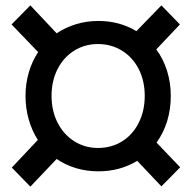

<svg xmlns="http://www.w3.org/2000/svg" viewBox="-20 -691 691 715"><path d="M24 -67 121 -170Q99 -204 87 -246Q75 -288 75 -334Q75 -379 87 -420.5Q99 -462 122 -497L23 -600L93 -671L191 -567Q224 -589 263.5 -601Q303 -613 346 -613Q425 -613 488 -575L581 -671L650 -600L562 -507Q588 -472 602 -427.5Q616 -383 616 -334Q616 -284 602.5 -240Q589 -196 563 -160L651 -68L581 3L491 -92Q427 -53 346 -53Q302 -53 262.5 -65Q223 -77 191 -99L93 4ZM345 -140Q395 -140 434.5 -164.5Q474 -189 496.5 -233.5Q519 -278 519 -334Q519 -390 496.5 -434Q474 -478 434 -502.5Q394 -527 345 -527Q296 -527 256.5 -502.5Q217 -478 194.5 -434Q172 -390 172 -334Q172 -278 194.5 -234Q217 -190 256.5 -165Q296 -140 345 -140Z"/></svg>

Font: Azeret Mono
Style: Italic
Weight: 400
Italic angle: -12°
Designer: Martin Vácha
Foundry: Displaay
Version: Version 1.000; Glyphs 3.0.3, build 3074